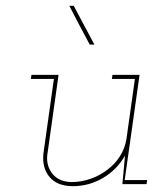

<svg xmlns="http://www.w3.org/2000/svg" viewBox="-20 -632 558 659"><path d="M400 0H483L485 -14H408L459 -375H366L364 -361H443L414 -155Q409 -123 391.5 -95.5Q374 -68 348 -49Q322 -29 290 -18Q258 -7 224 -7Q181 -9 160 -35.5Q139 -62 142 -98L181 -375H88L86 -361H165L129 -105Q124 -55 150.5 -24Q177 7 230 7Q286 7 334 -21.5Q382 -50 409 -98L405 -53ZM233 -612H218Q235 -579 252.5 -545.5Q270 -512 288 -479H304Q286 -512 268.5 -545.5Q251 -579 233 -612Z"/></svg>

Font: Josefin Slab Thin
Style: Italic
Weight: 100
Italic angle: -12°
Designer: Santiago Orozco
Foundry: Typemade
Version: Version 2.000